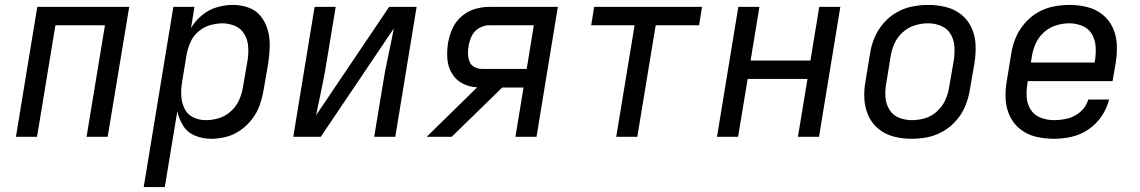

<svg xmlns="http://www.w3.org/2000/svg" viewBox="-20 -558 4648 783"><path d="M45 0H131L206 -455H408L333 0H419L507 -530H132Z M566 205H652L703 -104Q710 -72 727.5 -44.5Q745 -17 776 -4.5Q807 8 841 8Q872 8 903 0Q934 -8 961.5 -27.5Q989 -47 1009 -73.5Q1029 -100 1039.5 -130.5Q1050 -161 1055 -191L1074 -301Q1079 -335 1080 -368.5Q1081 -402 1072.5 -433.5Q1064 -465 1045 -490Q1026 -515 995 -526.5Q964 -538 930 -538Q898 -538 865 -528.5Q832 -519 804.5 -496.5Q777 -474 759 -444L773 -530H687ZM820 -68Q791 -68 767 -80Q743 -92 731.5 -117Q720 -142 719 -170Q718 -198 723 -226L741 -336Q746 -361 756.5 -385.5Q767 -410 788 -428.5Q809 -447 834 -454.5Q859 -462 885 -463Q913 -463 938 -452.5Q963 -442 976.5 -419Q990 -396 992 -369Q994 -342 990 -314L971 -204Q967 -177 955.5 -151Q944 -125 922.5 -105Q901 -85 874 -76.5Q847 -68 820 -68Z M1176 0H1288L1586 -442Q1575 -384 1562.5 -327Q1550 -270 1541 -212L1506 0H1592L1679 -530H1567L1269 -88Q1281 -146 1293 -203Q1305 -260 1314 -318L1349 -530H1263Z M1720 0H1822L2028 -201H2115L2082 0H2168L2255 -530H1975Q1946 -530 1916 -521Q1886 -512 1861.5 -490.5Q1837 -469 1824.5 -440Q1812 -411 1807 -382Q1802 -349 1804.5 -317Q1807 -285 1823 -258.5Q1839 -232 1866.5 -217.5Q1894 -203 1926 -202ZM1945 -277Q1929 -277 1915 -284.5Q1901 -292 1895 -306.5Q1889 -321 1888.5 -337.5Q1888 -354 1891 -370Q1894 -391 1904 -411.5Q1914 -432 1934 -443.5Q1954 -455 1975 -455H2157L2128 -277Z M2493 0H2579L2654 -455H2831L2843 -530H2403L2391 -455H2568Z M2904 0H2990L3029 -236H3273L3234 0H3320L3407 -530H3321L3285 -311H3041L3077 -530H2991Z M3697 8Q3730 8 3763 1.5Q3796 -5 3827 -23Q3858 -41 3881 -68Q3904 -95 3917 -127Q3930 -159 3935 -191L3954 -301Q3960 -338 3958.5 -375Q3957 -412 3942.5 -444Q3928 -476 3901 -498Q3874 -520 3838.5 -529Q3803 -538 3766 -538Q3734 -538 3700.5 -531.5Q3667 -525 3636.5 -507.5Q3606 -490 3582.5 -462.5Q3559 -435 3546 -403.5Q3533 -372 3528 -339L3510 -229Q3503 -192 3505 -155Q3507 -118 3521.5 -86Q3536 -54 3563 -32Q3590 -10 3625 -1Q3660 8 3697 8ZM3699 -68Q3671 -68 3646 -78Q3621 -88 3607 -111Q3593 -134 3591 -161.5Q3589 -189 3594 -217L3612 -327Q3616 -354 3627.5 -380Q3639 -406 3661 -426Q3683 -446 3710.5 -454.5Q3738 -463 3765 -463Q3792 -463 3817.5 -452.5Q3843 -442 3856.5 -419.5Q3870 -397 3872 -369.5Q3874 -342 3870 -314L3851 -204Q3847 -177 3835.5 -151Q3824 -125 3802 -104.5Q3780 -84 3753 -76Q3726 -68 3699 -68Z M4278 8Q4313 8 4349.5 0Q4386 -8 4418.5 -30Q4451 -52 4472.5 -84Q4494 -116 4503 -152H4418Q4410 -123 4386.5 -102.5Q4363 -82 4334.5 -75Q4306 -68 4278 -68Q4250 -68 4224 -78Q4198 -88 4183.5 -110.5Q4169 -133 4167 -160.5Q4165 -188 4170 -217L4171 -227H4517L4530 -301Q4536 -338 4534.5 -375Q4533 -412 4518.5 -444Q4504 -476 4477 -498Q4450 -520 4414.5 -529Q4379 -538 4342 -538Q4310 -538 4276.5 -531.5Q4243 -525 4212.5 -507.5Q4182 -490 4158.5 -462.5Q4135 -435 4122 -403.5Q4109 -372 4104 -339L4086 -229Q4079 -191 4081 -154Q4083 -117 4098 -85Q4113 -53 4141 -31Q4169 -9 4204.5 -0.5Q4240 8 4278 8ZM4444 -303H4184L4188 -327Q4192 -354 4203.5 -380Q4215 -406 4237 -426Q4259 -446 4286.5 -454.5Q4314 -463 4341 -463Q4368 -463 4393.5 -452.5Q4419 -442 4432.5 -419.5Q4446 -397 4448 -369.5Q4450 -342 4446 -314Z"/></svg>

Font: Iosevka Sparkle Oblique
Style: Regular
Weight: 400
Italic angle: -9°
Designer: Belleve Invis
Foundry: Belleve Invis
Version: Version 4.5.0; ttfautohint (v1.8.3)